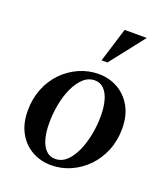

<svg xmlns="http://www.w3.org/2000/svg" viewBox="-134 -815 802 920"><g transform="rotate(20 266.5 -355.0)"><path d="M300 -479Q353 -479 397 -454.5Q441 -430 467.5 -383.5Q494 -337 494 -271Q494 -210 473 -158.5Q452 -107 415.5 -69.5Q379 -32 332 -11Q285 10 232 10Q180 10 135.5 -14.5Q91 -39 65 -86Q39 -133 39 -198Q39 -259 59.5 -310.5Q80 -362 116.5 -399.5Q153 -437 200.5 -458Q248 -479 300 -479ZM240 -25Q273 -25 298 -48Q323 -71 340.5 -109.5Q358 -148 367.5 -195.5Q377 -243 377 -292Q377 -338 367.5 -372Q358 -406 339 -425Q320 -444 293 -444Q260 -444 235 -421Q210 -398 192 -359.5Q174 -321 165 -273.5Q156 -226 156 -178Q156 -131 165.5 -97Q175 -63 194 -44Q213 -25 240 -25ZM456 -720 319 -545H289L343 -720Z"/></g></svg>

Font: Brygada 1918 SemiBold
Style: Italic
Weight: 600
Italic angle: -8°
Designer: Mateusz Machalski | Borys Kosmynka | Przemek Hoffer
Foundry: NIEPODLEGLA 2018
Version: Version 3.006